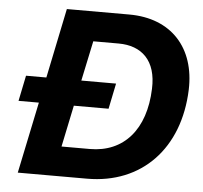

<svg xmlns="http://www.w3.org/2000/svg" viewBox="-52 -783 883 837"><g transform="rotate(5 389.5 -364.5)"><path d="M56 0H359C598 0 758 -167 767 -425C773 -608 665 -729 480 -729H207L144 -424H55L32 -312H121ZM360 -130H236L274 -312H426L449 -424H297L334 -599H445C546 -599 612 -539 607 -415C601 -236 508 -130 360 -130Z"/></g></svg>

Font: Mona Sans
Style: Bold Italic
Weight: 700
Italic angle: -11.7°
Designer: Deni Anggara
Foundry: GitHub
Version: Version 2.000;Glyphs 3.2.3 (3260)